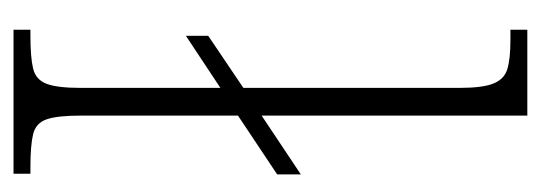

<svg xmlns="http://www.w3.org/2000/svg" viewBox="-278 -522 800 284"><g transform="rotate(90 122.0 -380.0)"><path d="M24 0V-25H33Q65 -25 81.5 -29Q98 -33 104 -49Q110 -65 110 -99V-306L33 -255V-288L110 -340V-660Q110 -694 103.5 -710Q97 -726 82 -730.5Q67 -735 39 -735H24V-760H151V-367L238 -425V-390L151 -332V-99Q151 -65 156.5 -49Q162 -33 178.5 -29Q195 -25 227 -25H237V0Z"/></g></svg>

Font: Noto Serif Condensed ExtraLight
Style: Regular
Weight: 200
Width: 3
Designer: Monotype Design Team
Foundry: Monotype Imaging Inc.
Version: Version 2.013; ttfautohint (v1.8.4.7-5d5b)